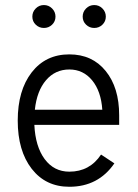

<svg xmlns="http://www.w3.org/2000/svg" viewBox="-20 -712 536 745"><path d="M118.7 -616.2Q105.5 -628.9 105.5 -647.5Q105.5 -666 118.7 -679.2Q131.8 -692.4 150.4 -692.4Q168.9 -692.4 182.1 -679.2Q195.3 -666 195.3 -647.5Q195.3 -628.9 182.1 -616.2Q168.9 -603.5 150.4 -603.5Q131.8 -603.5 118.7 -616.2ZM314 -616.2Q300.8 -628.9 300.8 -647.5Q300.8 -666 314 -679.2Q327.1 -692.4 345.7 -692.4Q364.3 -692.4 377.4 -679.2Q390.6 -666 390.6 -647.5Q390.6 -628.9 377.4 -616.2Q364.3 -603.5 345.7 -603.5Q327.1 -603.5 314 -616.2ZM249 12.7Q157.2 12.7 103 -57.1Q48.8 -127 48.8 -244.1Q48.8 -361.3 103 -431.2Q157.2 -501 249 -501Q337.9 -501 390.1 -436.5Q442.4 -372.1 442.4 -264.6V-227.5H113.3Q117.2 -143.6 153.3 -94.7Q189.5 -45.9 249 -45.9Q328.1 -45.9 372.1 -112.3L423.8 -78.1Q361.3 12.7 249 12.7ZM249 -442.4Q194.3 -442.4 158.7 -400.9Q123 -359.4 115.2 -286.1H377Q372.1 -358.4 337.4 -400.4Q302.7 -442.4 249 -442.4Z"/></svg>

Font: Lohit Devanagari
Style: Regular
Weight: 400
Version: 2.95.4